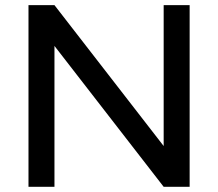

<svg xmlns="http://www.w3.org/2000/svg" viewBox="-20 -720 841 740"><path d="M189.9 0H89.8V-700.2H189.9L610.8 -157.2V-700.2H710.9V0H610.8L189.9 -543Z"/></svg>

Font: Aldrich
Style: Regular
Weight: 400
Designer: Matthew Desmond
Foundry: Matthew Desmond
Version: Version 1.002 2011